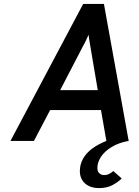

<svg xmlns="http://www.w3.org/2000/svg" viewBox="-20 -720 709 981"><path d="M486 241Q441.5 241 414.8 217.5Q388 194 388 154Q388 120.5 403.8 91.8Q419.5 63 450 40Q480.5 17 523.5 0L496 -157.5H236L153.5 0H33.5L405 -700H511L637.5 0Q586.5 9 550.8 30.8Q515 52.5 496.2 80.8Q477.5 109 477.5 137.5Q477.5 156.5 487.8 165.5Q498 174.5 511.5 174.5Q527 174.5 538.8 168Q550.5 161.5 559 154L602 192Q585 208.5 556.5 224.8Q528 241 486 241ZM287.5 -259.5H479.5L441.5 -484Q440.5 -490 438.5 -501.8Q436.5 -513.5 434.8 -525.2Q433 -537 432.5 -542.5Q430 -536.5 425 -525.8Q420 -515 414.8 -504Q409.5 -493 405 -486Z"/></svg>

Font: Overpass SemiBold
Style: Italic
Weight: 600
Italic angle: -10°
Designer: Delve Withrington, Dave Bailey, Thomas Jockin
Foundry: Delve Fonts LLC
Version: Version 4.000